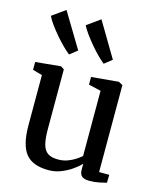

<svg xmlns="http://www.w3.org/2000/svg" viewBox="-128 -965 883 1067"><g transform="rotate(15 313.0 -432.0)"><path d="M487.5 9.5Q459.5 9.5 445.5 -1.5Q431.5 -12.5 431.5 -39V-73Q413.5 -54 385.2 -34.5Q357 -15 323.5 -2Q290 11 254 11Q161 11 121.5 -39Q82 -89 82 -202V-490L27 -505.5V-550.5L170.5 -564.5H172.5L191.5 -552V-208Q191.5 -155 199.8 -122.5Q208 -90 229.2 -75Q250.5 -60 289.5 -60Q318.5 -60 343 -69Q367.5 -78 387 -90.5Q406.5 -103 419.5 -114.5V-490L348.5 -506.5V-550.5L503 -564.5H505.5L528.5 -552V-51.5H587L586 -5.5Q569 -1.5 544.2 4Q519.5 9.5 487.5 9.5ZM197.5 -640Q182.5 -651.5 160 -673.5Q137.5 -695.5 114.2 -722.8Q91 -750 72 -776.2Q53 -802.5 45 -821L120.5 -875L241.5 -674L198.5 -640ZM396.5 -640Q382 -651.5 360 -673.2Q338 -695 315.2 -722Q292.5 -749 273.5 -775.2Q254.5 -801.5 245.5 -820.5L321.5 -875L441 -674L397.5 -640Z"/></g></svg>

Font: Merriweather 24pt Medium
Style: Regular
Weight: 500
Designer: Eben Sorkin
Foundry: Eben Sorkin
Version: Version 2.100